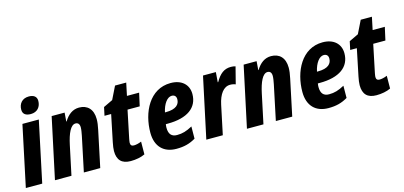

<svg xmlns="http://www.w3.org/2000/svg" viewBox="-67 -1215 3526 1675"><g transform="rotate(-15 1696.0 -377.5)"><path d="M213 -612C272 -612 305 -653 305 -707C305 -748 275 -765 234 -765C173 -765 141 -723 141 -670C141 -629 169 -612 213 -612ZM3 0H151L267 -548H119Z M266 0H415L471 -264C492 -363 523 -432 567 -432C590 -432 603 -417 603 -387C603 -367 598 -340 593 -314L527 0H675L744 -327C752 -363 756 -395 756 -421C756 -511 707 -558 632 -558C575 -558 531 -525 497 -469H494L500 -548H383Z M949 10C996 10 1044 1 1078 -16L1079 -131C1053 -120 1028 -115 1011 -115C991 -115 980 -124 980 -146C980 -155 983 -168 985 -181L1037 -431H1147L1173 -548H1063L1087 -662H986L929 -546L845 -506L829 -431H889L839 -189C833 -159 829 -133 829 -112C829 -31 868 10 949 10Z M1362 10C1431 10 1482 -3 1536 -35L1537 -145C1483 -116 1447 -105 1398 -105C1349 -105 1324 -132 1324 -190C1324 -200 1325 -211 1327 -222H1344C1522 -222 1619 -293 1619 -417C1619 -502 1558 -558 1459 -558C1269 -558 1177 -368 1177 -184C1177 -60 1247 10 1362 10ZM1346 -323C1362 -398 1400 -448 1440 -448C1466 -448 1480 -432 1480 -407C1480 -361 1449 -323 1355 -323Z M1633 0H1782L1837 -261C1856 -351 1897 -409 1957 -409C1976 -409 1993 -405 2006 -400L2045 -552C2033 -556 2017 -558 2004 -558C1942 -558 1902 -526 1863 -458H1859L1866 -548H1750Z M2000 0H2149L2205 -264C2226 -363 2257 -432 2301 -432C2324 -432 2337 -417 2337 -387C2337 -367 2332 -340 2327 -314L2261 0H2409L2478 -327C2486 -363 2490 -395 2490 -421C2490 -511 2441 -558 2366 -558C2309 -558 2265 -525 2231 -469H2228L2234 -548H2117Z M2735 10C2804 10 2855 -3 2909 -35L2910 -145C2856 -116 2820 -105 2771 -105C2722 -105 2697 -132 2697 -190C2697 -200 2698 -211 2700 -222H2717C2895 -222 2992 -293 2992 -417C2992 -502 2931 -558 2832 -558C2642 -558 2550 -368 2550 -184C2550 -60 2620 10 2735 10ZM2719 -323C2735 -398 2773 -448 2813 -448C2839 -448 2853 -432 2853 -407C2853 -361 2822 -323 2728 -323Z M3168 10C3215 10 3263 1 3297 -16L3298 -131C3272 -120 3247 -115 3230 -115C3210 -115 3199 -124 3199 -146C3199 -155 3202 -168 3204 -181L3256 -431H3366L3392 -548H3282L3306 -662H3205L3148 -546L3064 -506L3048 -431H3108L3058 -189C3052 -159 3048 -133 3048 -112C3048 -31 3087 10 3168 10Z"/></g></svg>

Font: Noto Sans Display SemiCondensed Extra
Style: Italic
Weight: 800
Width: 4
Italic angle: -12°
Designer: Monotype Design Team
Foundry: Monotype Imaging Inc.
Version: Version 1.900